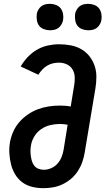

<svg xmlns="http://www.w3.org/2000/svg" viewBox="-20 -974 550 1002"><path d="M207 8Q177 8 149 1.5Q121 -5 98 -21.5Q75 -38 60 -62.5Q45 -87 38 -114.5Q31 -142 29 -171.5Q27 -201 32 -232Q37 -259 49 -286.5Q61 -314 80.5 -336.5Q100 -359 125.5 -376.5Q151 -394 178 -404Q205 -414 234 -418.5Q263 -423 291 -423Q306 -423 320.5 -422Q335 -421 349 -418L367 -528Q371 -550 370 -572Q369 -594 358.5 -611.5Q348 -629 329 -638Q310 -647 288 -647Q272 -647 256.5 -643.5Q241 -640 226.5 -631.5Q212 -623 200.5 -610.5Q189 -598 180 -584L88 -627Q103 -653 124.5 -676Q146 -699 173 -714.5Q200 -730 229.5 -736.5Q259 -743 288 -743Q319 -743 348.5 -737.5Q378 -732 403 -718Q428 -704 446 -681.5Q464 -659 473.5 -631.5Q483 -604 483 -573.5Q483 -543 478 -513L422 -178Q418 -153 409.5 -128.5Q401 -104 386.5 -81.5Q372 -59 351.5 -41.5Q331 -24 307 -12.5Q283 -1 257.5 3.5Q232 8 207 8ZM209 -88Q228 -88 247.5 -96.5Q267 -105 280.5 -120.5Q294 -136 301.5 -155Q309 -174 312 -193L333 -323Q324 -325 313 -326Q302 -327 291 -327Q267 -327 242 -321Q217 -315 195.5 -300.5Q174 -286 160 -263.5Q146 -241 142 -217Q139 -202 139 -187.5Q139 -173 141 -159Q143 -145 147 -132Q151 -119 159.5 -108.5Q168 -98 181 -93Q194 -88 209 -88ZM440 -816Q424 -816 408.5 -822Q393 -828 384 -840Q375 -852 372.5 -868.5Q370 -885 372 -902Q374 -913 380.5 -924Q387 -935 396.5 -942Q406 -949 417.5 -951.5Q429 -954 441 -954Q457 -954 472.5 -948Q488 -942 497 -930Q506 -918 509 -901.5Q512 -885 509 -868Q507 -857 500.5 -846Q494 -835 484.5 -828Q475 -821 463.5 -818.5Q452 -816 440 -816ZM240 -816Q224 -816 208.5 -822Q193 -828 184 -840Q175 -852 172.5 -868.5Q170 -885 172 -902Q174 -913 180.5 -924Q187 -935 196.5 -942Q206 -949 217.5 -951.5Q229 -954 241 -954Q257 -954 272.5 -948Q288 -942 297 -930Q306 -918 309 -901.5Q312 -885 309 -868Q307 -857 300.5 -846Q294 -835 284.5 -828Q275 -821 263.5 -818.5Q252 -816 240 -816Z"/></svg>

Font: Iosevka Curly
Style: Bold Italic
Weight: 700
Italic angle: -9°
Monospace: yes
Designer: Belleve Invis
Foundry: Belleve Invis
Version: Version 22.1.2; ttfautohint (v1.8.4)